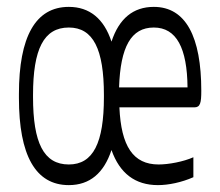

<svg xmlns="http://www.w3.org/2000/svg" viewBox="-20 -529 640 558"><path d="M35 -256V-244C35 -78 83 9 180 9C241 9 282 -26 304 -93C328 -25 373 9 439 9C470 9 508 1 542 -14V-72C513 -59 470 -51 441 -51C367 -51 332 -104 327 -217H545C562 -217 565 -230 565 -265C565 -422 520 -509 427 -509C367 -509 326 -475 304 -408C282 -475 240 -509 180 -509C83 -509 35 -422 35 -256ZM76 -247V-253C76 -386 107 -449 180 -449C251 -449 282 -386 282 -253V-247C282 -114 251 -51 180 -51C107 -51 76 -114 76 -247ZM326 -275C330 -393 361 -449 427 -449C493 -449 524 -389 525 -275Z"/></svg>

Font: LT Wave Mono Light
Style: Regular
Weight: 300
Designer: Daniel Lyons
Version: Version 2.5 (Glyphs App)